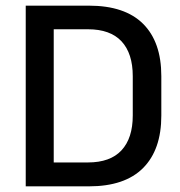

<svg xmlns="http://www.w3.org/2000/svg" viewBox="-20 -659 638 679"><path d="M294.5 0H139.5V-84.5H291Q370 -84.5 409.8 -127.5Q449.5 -170.5 449.5 -250.5V-389.5Q449.5 -470 409.8 -512.8Q370 -555.5 291 -555.5H139V-639H294.5Q421.5 -639 486 -574.8Q550.5 -510.5 550.5 -390V-250Q550.5 -129.5 486 -64.8Q421.5 0 294.5 0ZM170 0H71V-639H170Z"/></svg>

Font: Anek Kannada Medium Medium
Style: Regular
Weight: 500
Version: Version 1.003